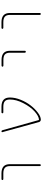

<svg xmlns="http://www.w3.org/2000/svg" viewBox="970 -1554 561 2540"><g transform="rotate(-90 1250.0 -283.5)"><path d="M323.2 -36.1V-432.6Q323.2 -479.5 299.8 -499Q277.3 -519.5 226.6 -519.5H151.4Q146.5 -519.5 142.6 -522.9Q138.7 -526.4 138.7 -531.2Q138.7 -536.1 142.6 -540Q146.5 -543.9 151.4 -543.9H226.6Q288.1 -543.9 318.4 -516.6Q348.6 -489.3 348.6 -432.6V-36.1Q348.6 -31.2 344.7 -27.3Q340.8 -23.4 335.4 -23.4Q330.1 -23.4 326.7 -27.3Q323.2 -31.2 323.2 -36.1Z M937.5 -23.4Q937.5 -23.4 936.5 -23.4Q926.8 -23.4 918 -30.3Q909.2 -36.1 906.2 -46.9L772.5 -531.2Q770.5 -536.1 773.4 -540Q776.4 -543.9 781.2 -543.9Q794.9 -543.9 797.9 -531.2L931.6 -52.7Q932.6 -47.9 936.5 -47.9Q983.4 -49.8 1045.9 -105.5Q1108.4 -162.1 1156.2 -255.9Q1204.1 -348.6 1204.1 -432.6Q1204.1 -479.5 1181.6 -499Q1159.2 -519.5 1108.4 -519.5H1034.2Q1029.3 -519.5 1025.4 -522.9Q1021.5 -526.4 1021.5 -531.2Q1021.5 -536.1 1025.4 -540Q1029.3 -543.9 1034.2 -543.9H1108.4Q1169.9 -543.9 1200.2 -516.6Q1230.5 -489.3 1230.5 -432.6Q1230.5 -364.3 1200.2 -289.1Q1169.9 -214.8 1125 -157.2Q1080.1 -99.6 1028.3 -61.5Q979.5 -24.4 937.5 -23.4Z M1823.2 -234.4V-431.6Q1823.2 -478.5 1799.8 -499Q1777.3 -518.6 1726.6 -518.6H1651.4Q1646.5 -518.6 1642.6 -522Q1638.7 -525.4 1638.7 -530.8Q1638.7 -536.1 1642.6 -539.6Q1646.5 -543 1651.4 -543H1726.6Q1788.1 -543 1818.4 -515.6Q1848.6 -489.3 1848.6 -431.6V-234.4Q1848.6 -229.5 1844.7 -225.6Q1840.8 -221.7 1835.4 -221.7Q1830.1 -221.7 1826.7 -225.6Q1823.2 -229.5 1823.2 -234.4Z M2323.2 -36.1V-432.6Q2323.2 -479.5 2299.8 -499Q2277.3 -519.5 2226.6 -519.5H2151.4Q2146.5 -519.5 2142.6 -522.9Q2138.7 -526.4 2138.7 -531.2Q2138.7 -536.1 2142.6 -540Q2146.5 -543.9 2151.4 -543.9H2226.6Q2288.1 -543.9 2318.4 -516.6Q2348.6 -489.3 2348.6 -432.6V-36.1Q2348.6 -31.2 2344.7 -27.3Q2340.8 -23.4 2335.4 -23.4Q2330.1 -23.4 2326.7 -27.3Q2323.2 -31.2 2323.2 -36.1Z"/></g></svg>

Font: Rounded-X Mgen+ 2m thin
Style: Regular
Weight: 100
Designer: [Source Han Sans]
Ryoko NISHIZUKA  (kana & ideographs); Paul D. Hunt (Latin, Greek & Cyrillic); Wenlong ZHANG  (bopomofo
Version: Version 1.059.20150602